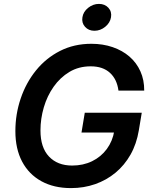

<svg xmlns="http://www.w3.org/2000/svg" viewBox="-20 -964 789 994"><path d="M347.7 9.8Q258.8 9.8 194.1 -25.9Q129.4 -61.5 94.5 -127.4Q59.6 -193.4 59.6 -285.2Q59.6 -373 87.2 -454.3Q114.7 -535.6 166.3 -599.4Q217.8 -663.1 290.5 -700.2Q363.3 -737.3 453.1 -737.3Q512.7 -737.3 563.2 -720Q613.8 -702.6 650.4 -670.9Q687 -639.2 707 -594.5Q727.1 -549.8 726.6 -495.1H593.3Q589.4 -524.4 578.4 -547.4Q567.4 -570.3 549.3 -586.9Q531.2 -603.5 506.3 -612.1Q481.4 -620.6 449.7 -620.6Q387.7 -620.6 339.6 -591.8Q291.5 -563 257.8 -515.1Q224.1 -467.3 206.8 -408.2Q189.5 -349.1 189.5 -288.6Q189.5 -200.2 233.6 -153.6Q277.8 -106.9 353.5 -106.9Q410.6 -106.9 456.8 -129.4Q502.9 -151.9 533 -192.6Q563 -233.4 571.8 -286.6L600.1 -277.8H401.9L418.9 -380.4H713.9L698.7 -289.1Q687 -218.8 655.8 -163.6Q624.5 -108.4 577.9 -69.8Q531.2 -31.2 472.7 -10.7Q414.1 9.8 347.7 9.8ZM468.8 -804.7Q438.5 -804.7 420.2 -825.2Q401.9 -845.7 406.7 -874.5Q411.1 -903.3 436.5 -923.6Q461.9 -943.8 492.2 -943.8Q522.9 -943.8 541.3 -923.6Q559.6 -903.3 554.7 -874.5Q549.8 -845.7 524.7 -825.2Q499.5 -804.7 468.8 -804.7Z"/></svg>

Font: Inter SemiBold
Style: Italic
Weight: 600
Italic angle: -9.3988°
Designer: Rasmus Andersson
Foundry: rsms
Version: Version 4.001;git-66647c0bb